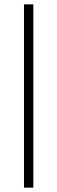

<svg xmlns="http://www.w3.org/2000/svg" viewBox="-20 -682 263 881"><path d="M133 -662V179H90V-662Z"/></svg>

Font: TajawalTap
Style: Regular
Weight: 300
Designer: Boutros Fonts
Foundry: Created by Boutros International 2017
Version: Version 2.700